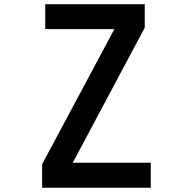

<svg xmlns="http://www.w3.org/2000/svg" viewBox="-20 -880 905 901"><path d="M192.4 -860.4V-743.2H516.6L177.7 -109.4V1H687.5V-116.2H321.3L659.2 -750V-860.4Z"/></svg>

Font: OCR-B
Style: Regular
Weight: 400
Version: 1.1